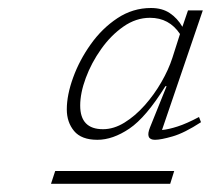

<svg xmlns="http://www.w3.org/2000/svg" viewBox="-20 -733 528 480"><path d="M355 -414.5 396.5 -517.5H393.5Q345 -439.5 303.5 -411.5Q262 -383.5 223.5 -383.5Q183.5 -383.5 165.2 -405.5Q147 -427.5 147 -459.5Q147 -495.5 162.8 -539Q178.5 -582.5 206.8 -622.2Q235 -662 273.5 -687.5Q312 -713 357.5 -713Q385.5 -713 404.5 -700.2Q423.5 -687.5 436 -666L450 -707H487L385 -408Q401.5 -409.5 424 -416.8Q446.5 -424 477.5 -440.5L482.5 -427.5Q441 -400.5 411.5 -392Q382 -383.5 367.5 -383.5Q342.5 -383.5 355 -414.5ZM180.5 -469Q180.5 -410 237.5 -410Q264.5 -410 291.2 -426.5Q318 -443 341.8 -469.8Q365.5 -496.5 383.5 -527.8Q401.5 -559 411 -588.5L430 -648Q403 -688.5 355 -688.5Q320 -688.5 288.5 -666.5Q257 -644.5 232.8 -610.2Q208.5 -576 194.5 -538.2Q180.5 -500.5 180.5 -469ZM107.5 -273.5 118 -305.5H415.5L405.5 -273.5Z"/></svg>

Font: Newsreader Caption ExtraLight
Style: Italic
Weight: 275
Italic angle: -17°
Designer: Hugues Gentile
Foundry: Production Type
Version: Version 1.001